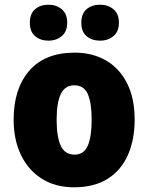

<svg xmlns="http://www.w3.org/2000/svg" viewBox="-20 -880 633 817"><path d="M553 -371Q553 -286 524.5 -221Q496 -156 438.5 -119.5Q381 -83 295 -83Q216 -83 158 -119.5Q100 -156 69 -221Q38 -286 38 -371Q38 -502 104.5 -579Q171 -656 298 -656Q373 -656 430.5 -623Q488 -590 520.5 -526Q553 -462 553 -371ZM221 -370Q221 -298 238.5 -260Q256 -222 297 -222Q337 -222 353.5 -260Q370 -298 370 -371Q370 -443 353.5 -480Q337 -517 296 -517Q257 -517 239 -480.5Q221 -444 221 -370ZM107 -783Q107 -822 129.5 -841Q152 -860 186 -860Q220 -860 243 -840.5Q266 -821 266 -783Q266 -746 243 -726.5Q220 -707 186 -707Q152 -707 129.5 -726Q107 -745 107 -783ZM326 -783Q326 -822 348.5 -841Q371 -860 406 -860Q440 -860 463 -840.5Q486 -821 486 -783Q486 -746 463 -726.5Q440 -707 406 -707Q371 -707 348.5 -726Q326 -745 326 -783Z"/></svg>

Font: Noto Sans Telugu UI SemiCondensed Black
Style: Regular
Weight: 900
Width: 4
Designer: Jelle Bosma - Monotype Design Team
Foundry: Monotype Imaging Inc.
Version: Version 2.005; ttfautohint (v1.8.4.7-5d5b)